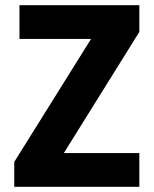

<svg xmlns="http://www.w3.org/2000/svg" viewBox="-20 -720 595 740"><path d="M35 -96 331 -570H55V-700H517V-597L226 -130H517V0H35Z"/></svg>

Font: Tilda Sans Extra Bold
Style: Regular
Weight: 800
Designer: ParaType Ltd
Foundry: ParaType Ltd
Version: Version 1.009